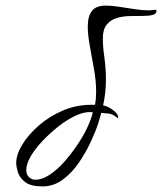

<svg xmlns="http://www.w3.org/2000/svg" viewBox="-20 -679 580 687"><path d="M132 -12Q90 -12 70 -27.5Q50 -43 44 -63Q38 -83 38 -96Q38 -126 60 -162Q82 -198 119.5 -230.5Q157 -263 205 -283.5Q253 -304 305 -304H320Q322 -315 323 -326.5Q324 -338 324 -350Q324 -387 317 -427.5Q310 -468 302 -511Q298 -532 296 -550.5Q294 -569 294 -584Q294 -620 308.5 -639.5Q323 -659 360 -659Q377 -659 404.5 -655Q432 -651 460.5 -646.5Q489 -642 509 -642Q518 -642 524 -643Q530 -644 534 -644Q540 -644 540 -641Q540 -629 526 -625.5Q512 -622 490.5 -622Q469 -622 444 -621.5Q419 -621 397.5 -614.5Q376 -608 362 -591Q348 -574 348 -542Q348 -511 353.5 -473.5Q359 -436 359 -393Q359 -371 356.5 -348Q354 -325 349 -302L360 -299Q377 -292 390 -280.5Q403 -269 403 -259Q403 -257 401 -257Q399 -257 395 -261Q382 -271 370.5 -272.5Q359 -274 342 -275Q341 -268 332 -239.5Q323 -211 305.5 -173Q288 -135 263 -98Q238 -61 205 -36.5Q172 -12 132 -12ZM107 -36Q131 -36 157.5 -53.5Q184 -71 209 -99Q234 -127 256 -159.5Q278 -192 292.5 -223Q307 -254 312 -277Q308 -278 301 -278Q277 -278 247 -263.5Q217 -249 187 -225Q157 -201 131 -173.5Q105 -146 89.5 -119Q74 -92 74 -71Q74 -45 98 -37Q101 -36 107 -36Z"/></svg>

Font: Comforter
Style: Regular
Weight: 400
Designer: Robert E. Leuschke
Foundry: Robert E. Leuschke
Version: Version 1.013; ttfautohint (v1.8.3)